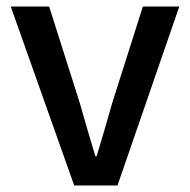

<svg xmlns="http://www.w3.org/2000/svg" viewBox="-20 -570 585 590"><path d="M208 0H341L531 -550H419L325 -254C310 -200 293 -144 277 -90H273C257 -144 240 -200 225 -254L131 -550H13Z"/></svg>

Font: Noto Sans CJK KR Medium
Style: Regular
Weight: 500
Designer: Ryoko NISHIZUKA (kana & ideographs); Paul D. Hunt (Latin, Greek & Cyrillic); Wenlong ZHANG (bopomofo); Sandoll Communica
Foundry: Adobe Systems Incorporated
Version: Version 1.004;PS 1.004;hotconv 1.0.82;makeotf.lib2.5.63406